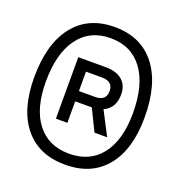

<svg xmlns="http://www.w3.org/2000/svg" viewBox="-124 -791 834 890"><g transform="rotate(20 293.0 -346.5)"><path d="M293 -7.3Q163.1 -7.3 91.8 -94.2Q20.5 -181.2 20.5 -339.4Q20.5 -504.4 91.8 -595.2Q163.1 -686 293 -686Q422.9 -686 494.1 -595.2Q565.4 -504.4 565.4 -339.4Q565.4 -181.2 494.1 -94.2Q422.9 -7.3 293 -7.3ZM293 -61.5Q395.5 -61.5 451.7 -134.3Q507.8 -207 507.8 -339.4Q507.8 -478 451.7 -554.4Q395.5 -630.9 293 -630.9Q190.4 -630.9 134.3 -554.4Q78.1 -478 78.1 -339.4Q78.1 -207 134.3 -134.3Q190.4 -61.5 293 -61.5ZM180.7 -193.4V-496.6H316.4Q369.1 -496.6 397.9 -471.7Q426.8 -446.8 426.8 -401.4Q426.8 -334 373 -310.1L433.6 -193.4H371.1L319.3 -299.3Q317.9 -299.3 316.4 -299.3H237.3V-193.4ZM237.3 -350.1H316.4Q371.1 -350.1 371.1 -397.9Q371.1 -445.8 316.4 -445.8H237.3Z"/></g></svg>

Font: CaskaydiaCove NFP Light
Style: Regular
Weight: 300
Designer: Aaron Bell
Foundry: Saja Typeworks
Version: Version 2111.001; VTT 6.35;Nerd Fonts 3.1.1